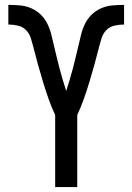

<svg xmlns="http://www.w3.org/2000/svg" viewBox="-20 -763 540 783"><path d="M205 0V-294Q190 -326 178 -360Q166 -394 155.5 -428.5Q145 -463 135.5 -497.5Q126 -532 117 -567V-568Q112 -587 106 -606.5Q100 -626 86.5 -640Q73 -654 53 -658.5Q33 -663 14 -663V-743Q37 -743 61 -741Q85 -739 107 -729.5Q129 -720 146 -703.5Q163 -687 173.5 -665.5Q184 -644 189.5 -621Q195 -598 200.5 -575Q206 -552 211.5 -529Q217 -506 223 -483Q229 -460 236 -437Q243 -414 250 -392Q257 -414 264 -437Q271 -460 277 -483Q283 -506 288.5 -529Q294 -552 299.5 -575Q305 -598 310.5 -621Q316 -644 326.5 -665.5Q337 -687 354 -703.5Q371 -720 393 -729.5Q415 -739 439 -741Q463 -743 486 -743V-663Q467 -663 447 -658.5Q427 -654 413.5 -640Q400 -626 394 -606.5Q388 -587 383 -568V-567Q374 -532 364.5 -497.5Q355 -463 344.5 -428.5Q334 -394 322 -360Q310 -326 295 -294V0Z"/></svg>

Font: Iosevka Medium
Style: Regular
Weight: 500
Monospace: yes
Designer: Belleve Invis
Foundry: Belleve Invis
Version: Version 32.5.0; ttfautohint (v1.8.4)